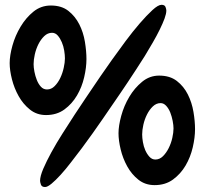

<svg xmlns="http://www.w3.org/2000/svg" viewBox="-20 -753 846 784"><path d="M611.3 2.9Q573.2 2.9 545.4 -19Q517.6 -41 499.5 -73.7Q481.4 -106.4 472.7 -143.1Q463.9 -179.7 463.9 -209Q463.9 -239.3 475.1 -280.3Q486.3 -321.3 507.8 -357.4Q529.3 -393.6 560.1 -418.9Q590.8 -444.3 629.9 -444.3Q673.8 -444.3 702.1 -422.4Q730.5 -400.4 747.1 -367.2Q763.7 -334 770 -295.9Q776.4 -257.8 776.4 -225.6Q776.4 -191.4 767.1 -151.4Q757.8 -111.3 737.8 -77.1Q717.8 -43 686.5 -20Q655.3 2.9 611.3 2.9ZM571.3 -524.4Q553.7 -496.1 535.6 -468.8Q517.6 -441.4 501.5 -417Q485.4 -392.6 472.2 -373.5Q459 -354.5 451.2 -342.8Q444.3 -333 430.7 -313Q417 -293 398.9 -266.6Q380.9 -240.2 358.9 -209.5Q336.9 -178.7 314.5 -148.4Q292 -119.1 270 -90.3Q248 -61.5 227.5 -39.1Q207 -16.6 190.4 -2.9Q173.8 10.7 164.1 10.7Q150.4 10.7 147 0.5Q143.6 -9.8 143.6 -14.6Q143.6 -33.2 156.7 -64Q169.9 -94.7 189.9 -131.3Q210 -168 235.4 -208Q260.7 -248 284.7 -284.7Q308.6 -321.3 329.6 -352.1Q350.6 -382.8 362.3 -400.4Q370.1 -412.1 390.1 -441.4Q410.2 -470.7 436.5 -507.8Q462.9 -544.9 492.7 -585Q522.5 -625 550.8 -657.7Q579.1 -690.4 602.5 -711.9Q626 -733.4 639.6 -733.4Q652.3 -733.4 655.8 -724.6Q659.2 -715.8 659.2 -710Q659.2 -697.3 651.9 -677.2Q644.5 -657.2 632.3 -632.3Q620.1 -607.4 604 -579.6Q587.9 -551.8 571.3 -524.4ZM168 -283.2Q129.9 -283.2 102.1 -305.7Q74.2 -328.1 56.2 -360.4Q38.1 -392.6 28.8 -429.2Q19.5 -465.8 19.5 -495.1Q19.5 -526.4 30.8 -566.9Q42 -607.4 64 -644Q85.9 -680.7 116.7 -705.6Q147.5 -730.5 187.5 -730.5Q231.4 -730.5 259.3 -708.5Q287.1 -686.5 303.7 -653.8Q320.3 -621.1 326.7 -582.5Q333 -543.9 333 -511.7Q333 -477.5 323.7 -437.5Q314.5 -397.5 294.4 -363.3Q274.4 -329.1 243.2 -306.2Q211.9 -283.2 168 -283.2ZM635.7 -332Q618.2 -332 604 -318.4Q589.8 -304.7 580.1 -285.2Q570.3 -265.6 565.4 -243.7Q560.5 -221.7 560.5 -204.1Q560.5 -190.4 563.5 -172.9Q566.4 -155.3 573.2 -139.6Q580.1 -124 590.3 -112.8Q600.6 -101.6 614.3 -101.6Q631.8 -101.6 645.5 -115.2Q659.2 -128.9 668.9 -148.4Q678.7 -168 683.6 -189.9Q688.5 -211.9 688.5 -228.5Q688.5 -241.2 685.1 -259.3Q681.6 -277.3 675.3 -293.5Q668.9 -309.6 658.7 -320.8Q648.4 -332 635.7 -332ZM192.4 -619.1Q174.8 -619.1 160.6 -605.5Q146.5 -591.8 136.7 -572.3Q127 -552.7 122.1 -530.8Q117.2 -508.8 117.2 -491.2Q117.2 -477.5 120.6 -460Q124 -442.4 130.4 -426.3Q136.7 -410.2 147 -398.9Q157.2 -387.7 171.9 -387.7Q189.5 -387.7 203.1 -401.4Q216.8 -415 226.1 -434.6Q235.4 -454.1 240.2 -476.1Q245.1 -498 245.1 -514.6Q245.1 -528.3 242.2 -546.4Q239.3 -564.5 232.4 -580.6Q225.6 -596.7 215.8 -607.9Q206.1 -619.1 192.4 -619.1Z"/></svg>

Font: Chewy
Style: Regular
Weight: 400
Version: Version 1.001